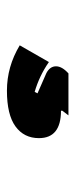

<svg xmlns="http://www.w3.org/2000/svg" viewBox="144 -188 213 540"><g transform="rotate(90 250.0 82.5)"><path d="M368 79Q368 121 335 145Q302 169 234.5 169Q167 169 107 133L154 51Q193 78 238 91L242 83L185 58Q166 48 166 31Q166 14 186 -4H304L291 13V17Q368 17 368 79Z"/></g></svg>

Font: Passion One Black
Style: Regular
Weight: 900
Designer: Alejandro Lo Celso
Foundry: Fontstage
Version: Version 1.002